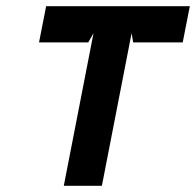

<svg xmlns="http://www.w3.org/2000/svg" viewBox="-20 -600 633 620"><path d="M106 -463H265L282 -493L186 0H309L405 -493L410 -463H570L593 -580H129Z"/></svg>

Font: Charger EcoBlack
Style: Obl
Weight: 1000
Designer: Jasper
Foundry: Cannot Into Space Fonts
Version: Version 1.1